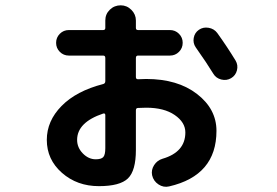

<svg xmlns="http://www.w3.org/2000/svg" viewBox="-20 -658 1040 722"><path d="M368 -231Q270 -198 270 -132Q270 -103 291.5 -81Q313 -59 340 -59Q361 -59 368.5 -67.5Q376 -76 376 -101V-225Q376 -233 368 -231ZM352 42Q270 42 213 -8Q156 -58 156 -132Q156 -203 211.5 -259.5Q267 -316 368 -342Q376 -344 376 -353V-440Q376 -449 368 -449H239Q219 -449 205 -463Q191 -477 191 -497Q191 -517 205 -531Q219 -545 239 -545H368Q376 -545 376 -553V-581Q376 -605 393 -621.5Q410 -638 434 -638Q457 -638 474 -621Q491 -604 491 -581V-553Q491 -545 499 -545H619Q639 -545 653 -531Q667 -517 667 -497Q667 -477 653 -463Q639 -449 619 -449H499Q491 -449 491 -440V-368Q491 -360 499 -360Q504 -360 514 -360.5Q524 -361 530 -361Q648 -361 721 -304.5Q794 -248 794 -166Q794 2 616 43Q595 48 576 35.5Q557 23 552 1Q548 -19 559.5 -37Q571 -55 591 -61Q677 -86 677 -160Q677 -198 637 -225.5Q597 -253 530 -253Q524 -253 514 -252.5Q504 -252 499 -252Q491 -252 491 -243V-94Q491 -16 461 13Q431 42 352 42ZM797 -534Q835 -481 866 -430Q876 -413 871 -393.5Q866 -374 849 -364Q832 -354 812 -359Q792 -364 782 -381Q759 -419 716 -480Q705 -496 708.5 -515.5Q712 -535 728 -546Q744 -557 764.5 -553.5Q785 -550 797 -534Z"/></svg>

Font: Rounded Mplus 1c Bold
Style: Bold
Weight: 700
Version: Version 1.059.20150529